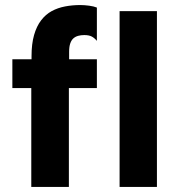

<svg xmlns="http://www.w3.org/2000/svg" viewBox="-20 -741 708 761"><path d="M104 0V-392H29V-506H105V-518Q105 -567 115 -602Q125 -637 143 -660.5Q161 -684 185 -697Q209 -710 238 -715.5Q267 -721 298 -721Q314 -721 333 -718.5Q352 -716 364 -711V-579Q355 -590 344 -596Q333 -602 314 -602Q301 -602 290 -599Q279 -596 271 -589Q263 -582 258.5 -569Q254 -556 254 -536V-506H364V-392H253V0ZM602 0H454V-697H602Z"/></svg>

Font: Maven Pro
Style: Bold
Weight: 700
Designer: Joe Prince
Foundry: Joe Prince
Version: Version 2.103